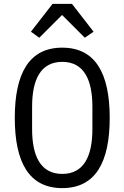

<svg xmlns="http://www.w3.org/2000/svg" viewBox="-20 -955 640 987"><path d="M300 12C471 12 544 -121 544 -349C544 -577 471 -710 300 -710C129 -710 56 -577 56 -349C56 -121 129 12 300 12ZM300 -61C189 -61 145 -152 145 -292V-406C145 -546 189 -637 300 -637C411 -637 455 -546 455 -406V-292C455 -152 411 -61 300 -61ZM250 -935 139 -792 182 -761 299 -878 416 -761 461 -792 350 -935Z"/></svg>

Font: IBM Mono
Style: Regular
Weight: 400
Monospace: yes
Designer: Mike Abbink, Paul van der Laan, Pieter van Rosmalen
Foundry: Bold Monday
Version: Version 2.3